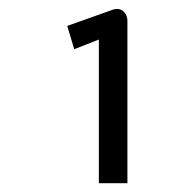

<svg xmlns="http://www.w3.org/2000/svg" viewBox="-20 -868 442 437"><path d="M149 -756 205 -778V-451H270V-821C270 -837 257 -853 237 -846L133 -809Z"/></svg>

Font: Charger Monospace
Style: Regular
Weight: 400
Designer: Jasper
Foundry: Cannot Into Space Fonts
Version: Version 0.980